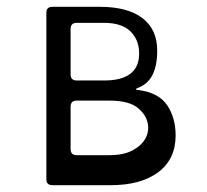

<svg xmlns="http://www.w3.org/2000/svg" viewBox="-20 -544 608 563"><path d="M205 -249Q187 -249 187 -231V-107Q187 -89 205 -89H301Q343 -89 369.5 -103.5Q396 -118 407 -139Q418 -160 413 -183.5Q408 -207 386 -226Q360 -249 301 -249ZM205 -477Q187 -477 187 -459V-326Q187 -308 205 -308H285Q388 -308 388 -387Q388 -427 362.5 -452Q337 -477 285 -477ZM116 -507Q116 -524 134 -524H273Q354 -524 397.5 -491Q441 -458 441 -395Q441 -308 386 -287Q371 -281 386 -280Q446 -272 470.5 -235Q495 -198 495 -147Q495 -77 444 -39Q393 -1 305 -1H134Q116 -1 116 -18Z"/></svg>

Font: OpenDyslexic 3
Style: Regular
Weight: 400
Designer: Abelardo Gonzalez
Version: Version 1.000;PS 001.001;hotconv 1.0.56